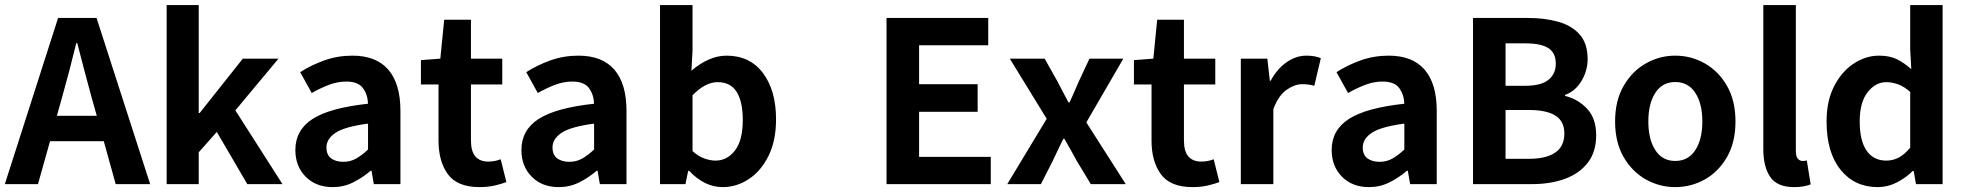

<svg xmlns="http://www.w3.org/2000/svg" viewBox="-23 -746 7963 778"><path d="M585.4 0H445.8L397.5 -173.8H179.7L130.9 0H-3.4L212.4 -673.3H368.2ZM228.5 -351.6 207.5 -276.9H369.1L348.1 -351.6Q333.5 -404.3 318.8 -460.7Q304.2 -517.1 290 -571.3H286.1Q272.9 -516.6 258.1 -460.4Q243.2 -404.3 228.5 -351.6Z M652.3 0V-725.6H782.2V-288.1H786.1L960.9 -508.3H1105.5L930.7 -298.8L1121.6 0H979L855.5 -211.4L782.2 -128.9V0Z M1325.2 12.2Q1257.3 12.2 1215.6 -30Q1173.8 -72.3 1173.8 -138.2Q1173.8 -219.2 1243.9 -264.2Q1314 -309.1 1468.3 -325.7Q1466.8 -363.3 1447.3 -389.4Q1427.7 -415.5 1379.9 -415.5Q1344.7 -415.5 1310.1 -402.3Q1275.4 -389.2 1240.2 -369.1L1193.4 -453.6Q1237.3 -481.9 1291 -501.2Q1344.7 -520.5 1405.3 -520.5Q1501 -520.5 1550.3 -463.9Q1599.6 -407.2 1599.6 -296.4V0H1491.7L1482.4 -54.2H1479Q1445.3 -25.4 1407.2 -6.6Q1369.1 12.2 1325.2 12.2ZM1368.2 -90.3Q1396.5 -90.3 1419.7 -103.3Q1442.9 -116.2 1468.3 -140.1V-245.1Q1373 -232.4 1336.4 -207.8Q1299.8 -183.1 1299.8 -148.9Q1299.8 -118.2 1318.8 -104.2Q1337.9 -90.3 1368.2 -90.3Z M1920.4 12.2Q1830.1 12.2 1792 -39.8Q1753.9 -91.8 1753.9 -176.3V-403.8H1682.6V-502.4L1761.2 -508.3L1776.9 -666H1885.3V-508.3H2012.2V-403.8H1885.3V-177.7Q1885.3 -132.8 1903.3 -112.1Q1921.4 -91.3 1955.1 -91.3Q1982.4 -91.3 2005.9 -100.6L2028.8 -8.3Q2008.8 -0.5 1981.2 5.9Q1953.6 12.2 1920.4 12.2Z M2241.2 12.2Q2173.3 12.2 2131.6 -30Q2089.8 -72.3 2089.8 -138.2Q2089.8 -219.2 2159.9 -264.2Q2230 -309.1 2384.3 -325.7Q2382.8 -363.3 2363.3 -389.4Q2343.8 -415.5 2295.9 -415.5Q2260.7 -415.5 2226.1 -402.3Q2191.4 -389.2 2156.2 -369.1L2109.4 -453.6Q2153.3 -481.9 2207 -501.2Q2260.7 -520.5 2321.3 -520.5Q2417 -520.5 2466.3 -463.9Q2515.6 -407.2 2515.6 -296.4V0H2407.7L2398.4 -54.2H2395Q2361.3 -25.4 2323.2 -6.6Q2285.2 12.2 2241.2 12.2ZM2284.2 -90.3Q2312.5 -90.3 2335.7 -103.3Q2358.9 -116.2 2384.3 -140.1V-245.1Q2289.1 -232.4 2252.4 -207.8Q2215.8 -183.1 2215.8 -148.9Q2215.8 -118.2 2234.9 -104.2Q2253.9 -90.3 2284.2 -90.3Z M2905.3 12.2Q2832 12.2 2769.5 -53.7H2765.6L2754.4 0H2651.4V-725.6H2783.2V-542L2778.8 -459.5Q2810.1 -486.8 2846.7 -503.7Q2883.3 -520.5 2920.9 -520.5Q3015.6 -520.5 3068.6 -450Q3121.6 -379.4 3121.6 -262.2Q3121.6 -175.3 3090.8 -113.8Q3060.1 -52.2 3010.7 -20Q2961.4 12.2 2905.3 12.2ZM2876.5 -95.2Q2923.3 -95.2 2955.1 -136.2Q2986.8 -177.2 2986.8 -260.3Q2986.8 -333.5 2962.2 -373.3Q2937.5 -413.1 2884.8 -413.1Q2834.5 -413.1 2783.2 -359.9V-133.8Q2807.1 -112.3 2831.3 -103.8Q2855.5 -95.2 2876.5 -95.2Z M3569.3 0V-673.3H3981.4V-562.5H3701.2V-404.8H3938.5V-293H3701.2V-110.4H3991.7V0Z M4058.6 0 4218.3 -264.6 4068.8 -508.3H4210L4261.7 -416.5Q4272.5 -396 4283.9 -373.8Q4295.4 -351.6 4306.6 -331.1H4311Q4320.3 -351.6 4330.1 -373.8Q4339.8 -396 4348.6 -416.5L4391.6 -508.3H4528.8L4378.9 -250L4538.6 0H4397L4340.3 -93.8Q4327.6 -116.2 4315.4 -138.9Q4303.2 -161.6 4290 -183.6H4285.6Q4274.9 -161.6 4264.2 -139.4Q4253.4 -117.2 4242.7 -93.8L4194.8 0Z M4809.6 12.2Q4719.2 12.2 4681.2 -39.8Q4643.1 -91.8 4643.1 -176.3V-403.8H4571.8V-502.4L4650.4 -508.3L4666 -666H4774.4V-508.3H4901.4V-403.8H4774.4V-177.7Q4774.4 -132.8 4792.5 -112.1Q4810.5 -91.3 4844.2 -91.3Q4871.6 -91.3 4895 -100.6L4918 -8.3Q4897.9 -0.5 4870.4 5.9Q4842.8 12.2 4809.6 12.2Z M5004.9 0V-508.3H5112.3L5122.6 -418.5H5125.5Q5152.8 -468.3 5191.2 -494.4Q5229.5 -520.5 5270 -520.5Q5290 -520.5 5303.7 -517.8Q5317.4 -515.1 5329.1 -510.3L5302.7 -398.4Q5290 -401.9 5279.5 -403.3Q5269 -404.8 5252.9 -404.8Q5223.1 -404.8 5190.7 -382.3Q5158.2 -359.9 5136.7 -304.2V0Z M5524.4 12.2Q5456.5 12.2 5414.8 -30Q5373 -72.3 5373 -138.2Q5373 -219.2 5443.1 -264.2Q5513.2 -309.1 5667.5 -325.7Q5666 -363.3 5646.5 -389.4Q5627 -415.5 5579.1 -415.5Q5543.9 -415.5 5509.3 -402.3Q5474.6 -389.2 5439.5 -369.1L5392.6 -453.6Q5436.5 -481.9 5490.2 -501.2Q5543.9 -520.5 5604.5 -520.5Q5700.2 -520.5 5749.5 -463.9Q5798.8 -407.2 5798.8 -296.4V0H5690.9L5681.6 -54.2H5678.2Q5644.5 -25.4 5606.4 -6.6Q5568.4 12.2 5524.4 12.2ZM5567.4 -90.3Q5595.7 -90.3 5618.9 -103.3Q5642.1 -116.2 5667.5 -140.1V-245.1Q5572.3 -232.4 5535.6 -207.8Q5499 -183.1 5499 -148.9Q5499 -118.2 5518.1 -104.2Q5537.1 -90.3 5567.4 -90.3Z M5945.8 0V-673.3H6167Q6236.8 -673.3 6291.7 -657.7Q6346.7 -642.1 6378.4 -605.7Q6410.2 -569.3 6410.2 -506.3Q6410.2 -460 6385.7 -418.5Q6361.3 -377 6318.8 -361.3V-357.4Q6372.6 -343.8 6408.7 -304.7Q6444.8 -265.6 6444.8 -197.8Q6444.8 -130.4 6410.6 -86.4Q6376.5 -42.5 6317.9 -21.2Q6259.3 0 6185.5 0ZM6077.6 -398.4H6157.2Q6221.7 -398.4 6251.5 -422.6Q6281.2 -446.8 6281.2 -487.8Q6281.2 -532.2 6250.7 -551.3Q6220.2 -570.3 6159.2 -570.3H6077.6ZM6077.6 -102.5H6172.9Q6241.7 -102.5 6278.8 -127.7Q6315.9 -152.8 6315.9 -205.1Q6315.9 -254.9 6279.5 -277.6Q6243.2 -300.3 6172.9 -300.3H6077.6Z M6765.1 12.2Q6701.7 12.2 6646 -19Q6590.3 -50.3 6555.9 -109.9Q6521.5 -169.4 6521.5 -253.9Q6521.5 -337.9 6555.9 -397.7Q6590.3 -457.5 6646 -489Q6701.7 -520.5 6765.1 -520.5Q6829.6 -520.5 6885.3 -489Q6940.9 -457.5 6975.1 -397.7Q7009.3 -337.9 7009.3 -253.9Q7009.3 -169.4 6975.1 -109.9Q6940.9 -50.3 6885.3 -19Q6829.6 12.2 6765.1 12.2ZM6765.1 -93.8Q6817.9 -93.8 6846.4 -137.5Q6875 -181.2 6875 -253.9Q6875 -326.2 6846.4 -369.9Q6817.9 -413.6 6765.1 -413.6Q6712.9 -413.6 6684.6 -369.9Q6656.2 -326.2 6656.2 -253.9Q6656.2 -181.2 6684.6 -137.5Q6712.9 -93.8 6765.1 -93.8Z M7247.1 12.2Q7178.2 12.2 7150.1 -29.1Q7122.1 -70.3 7122.1 -141.1V-725.6H7253.9V-135.3Q7253.9 -111.3 7262.2 -102.5Q7270.5 -93.8 7280.3 -93.8Q7284.2 -93.8 7288.1 -94Q7292 -94.2 7298.3 -95.7L7314 1Q7302.7 5.9 7285.9 9Q7269 12.2 7247.1 12.2Z M7585.9 12.2Q7491.7 12.2 7435.1 -58.1Q7378.4 -128.4 7378.4 -253.9Q7378.4 -336.9 7408.9 -396.5Q7439.5 -456.1 7488.3 -488.3Q7537.1 -520.5 7591.3 -520.5Q7634.3 -520.5 7664.1 -505.6Q7693.8 -490.7 7721.7 -465.8L7717.3 -545.4V-725.6H7848.6V0H7740.7L7731.4 -53.2H7727.5Q7699.7 -25.4 7662.8 -6.6Q7626 12.2 7585.9 12.2ZM7620.1 -95.2Q7647.5 -95.2 7670.7 -107.4Q7693.8 -119.6 7717.3 -147.5V-373.5Q7693.4 -395 7668.7 -404.1Q7644 -413.1 7620.6 -413.1Q7576.7 -413.1 7544.7 -372.3Q7512.7 -331.5 7512.7 -254.4Q7512.7 -174.8 7541 -135Q7569.3 -95.2 7620.1 -95.2Z"/></svg>

Font: Akatab ExtraBold
Style: Regular
Weight: 800
Designer: SIL International
Foundry: SIL International
Version: Version 3.000